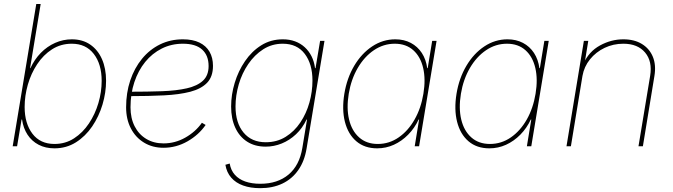

<svg xmlns="http://www.w3.org/2000/svg" viewBox="-20 -748 3442 982"><path d="M258.3 10.7Q212.9 10.7 177.7 -7.6Q142.6 -25.9 120.8 -59.1Q99.1 -92.3 92.8 -136.7H90.3L67.4 0H44.9L165.5 -727.5H188L133.8 -399.4H135.7Q156.2 -444.3 188.7 -477.5Q221.2 -510.7 262.2 -528.8Q303.2 -546.9 347.7 -546.9Q402.3 -546.9 441.4 -520Q480.5 -493.2 501.5 -445.6Q522.5 -397.9 522.5 -335Q522.5 -274.4 504.2 -213.1Q485.8 -151.9 451.4 -101.3Q417 -50.8 368.2 -20Q319.3 10.7 258.3 10.7ZM258.8 -11.7Q314.5 -11.7 358.9 -40.5Q403.3 -69.3 434.8 -116.5Q466.3 -163.6 483.2 -220.7Q500 -277.8 500 -334.5Q500 -419.9 459.7 -472.2Q419.4 -524.4 347.2 -524.4Q291 -524.4 246.3 -495.8Q201.7 -467.3 170.2 -419.7Q138.7 -372.1 122.3 -314.9Q106 -257.8 106 -200.7Q106 -116.7 145.8 -64.2Q185.5 -11.7 258.8 -11.7Z M816.4 7.8Q759.8 7.8 716.6 -18.6Q673.3 -44.9 649.2 -91.6Q625 -138.2 625 -199.2Q625 -273.4 646.2 -336.7Q667.5 -399.9 706.3 -447.3Q745.1 -494.6 798.3 -520.8Q851.6 -546.9 915.5 -546.9Q965.8 -546.9 1000 -530.3Q1034.2 -513.7 1051.8 -483.2Q1069.3 -452.6 1069.3 -411.1Q1069.3 -356 1039.3 -324.7Q1009.3 -293.5 953.4 -278.8Q897.5 -264.2 818.8 -260.3Q740.2 -256.3 643.6 -256.3V-278.8Q734.4 -278.8 808.6 -281.5Q882.8 -284.2 936 -296.4Q989.3 -308.6 1018.1 -335.4Q1046.9 -362.3 1046.9 -410.2Q1046.9 -464.4 1013.9 -494.4Q981 -524.4 915.5 -524.4Q856.9 -524.4 807.6 -499.8Q758.3 -475.1 722.7 -431.2Q687 -387.2 667.2 -327.9Q647.5 -268.6 647.5 -199.2Q647.5 -143.6 668.7 -102.1Q689.9 -60.5 728 -37.6Q766.1 -14.6 816.4 -14.6Q875.5 -14.6 927.7 -44.2Q980 -73.7 1012.7 -120.1L1031.7 -108.9Q996.6 -58.1 939 -25.1Q881.3 7.8 816.4 7.8Z M1310.5 214.4Q1261.2 214.4 1223.6 200.9Q1186 187.5 1162.6 160.6Q1139.2 133.8 1132.8 94.7L1154.8 88.4Q1160.6 123 1181.2 146Q1201.7 168.9 1234.6 180.4Q1267.6 191.9 1311.5 191.9Q1399.4 191.9 1455.6 145Q1511.7 98.1 1526.4 8.3L1550.3 -136.7H1547.9Q1526.9 -92.3 1493.9 -61.3Q1460.9 -30.3 1421.1 -14.2Q1381.3 2 1338.9 2Q1283.7 2 1244.1 -23.4Q1204.6 -48.8 1183.3 -95Q1162.1 -141.1 1162.1 -203.1Q1162.1 -263.7 1180.4 -324.2Q1198.7 -384.8 1233.2 -435.3Q1267.6 -485.8 1316.4 -516.4Q1365.2 -546.9 1426.8 -546.9Q1460.9 -546.9 1489.3 -536.4Q1517.6 -525.9 1538.8 -506.3Q1560.1 -486.8 1573.5 -460Q1586.9 -433.1 1591.3 -399.4H1593.8L1617.2 -539.1H1639.6L1548.3 10.3Q1537.6 76.2 1505.6 121.8Q1473.6 167.5 1424.3 190.9Q1375 214.4 1310.5 214.4ZM1339.4 -20.5Q1396.5 -20.5 1440.9 -48.1Q1485.4 -75.7 1516.1 -121.6Q1546.9 -167.5 1562.5 -223.4Q1578.1 -279.3 1578.1 -335.9Q1578.1 -420.4 1538.8 -472.4Q1499.5 -524.4 1426.3 -524.4Q1370.6 -524.4 1326.2 -495.8Q1281.7 -467.3 1249.8 -420.4Q1217.8 -373.5 1201.2 -316.7Q1184.6 -259.8 1184.6 -203.6Q1184.6 -119.6 1225.6 -70.1Q1266.6 -20.5 1339.4 -20.5Z M1909.2 10.7Q1844.7 10.7 1802.5 -25.4Q1760.3 -61.5 1744.1 -124.8Q1728 -188 1741.2 -268.6Q1754.4 -348.6 1791.7 -411.6Q1829.1 -474.6 1883.5 -510.7Q1938 -546.9 2002 -546.9Q2046.4 -546.9 2081.1 -528.6Q2115.7 -510.3 2137.5 -477.1Q2159.2 -443.8 2165 -399.4H2167.5L2190.4 -539.1H2212.9L2123.5 0H2101.1L2123.5 -136.7H2121.1Q2100.6 -92.8 2067.6 -59.3Q2034.7 -25.9 1994.4 -7.6Q1954.1 10.7 1909.2 10.7ZM1912.1 -11.7Q1970.7 -11.7 2019 -45.2Q2067.4 -78.6 2100.3 -136.5Q2133.3 -194.3 2145.5 -268.6Q2157.7 -342.3 2144.3 -400.1Q2130.9 -458 2093.8 -491.2Q2056.6 -524.4 1999 -524.4Q1941.4 -524.4 1892.3 -491.2Q1843.3 -458 1809.6 -400.1Q1775.9 -342.3 1763.7 -268.6Q1751.5 -194.3 1765.4 -136.5Q1779.3 -78.6 1816.9 -45.2Q1854.5 -11.7 1912.1 -11.7Z M2482.9 10.7Q2418.5 10.7 2376.2 -25.4Q2334 -61.5 2317.9 -124.8Q2301.8 -188 2314.9 -268.6Q2328.1 -348.6 2365.5 -411.6Q2402.8 -474.6 2457.3 -510.7Q2511.7 -546.9 2575.7 -546.9Q2620.1 -546.9 2654.8 -528.6Q2689.5 -510.3 2711.2 -477.1Q2732.9 -443.8 2738.8 -399.4H2741.2L2764.2 -539.1H2786.6L2697.3 0H2674.8L2697.3 -136.7H2694.8Q2674.3 -92.8 2641.4 -59.3Q2608.4 -25.9 2568.1 -7.6Q2527.8 10.7 2482.9 10.7ZM2485.8 -11.7Q2544.4 -11.7 2592.8 -45.2Q2641.1 -78.6 2674.1 -136.5Q2707 -194.3 2719.2 -268.6Q2731.4 -342.3 2718 -400.1Q2704.6 -458 2667.5 -491.2Q2630.4 -524.4 2572.8 -524.4Q2515.1 -524.4 2466.1 -491.2Q2417 -458 2383.3 -400.1Q2349.6 -342.3 2337.4 -268.6Q2325.2 -194.3 2339.1 -136.5Q2353 -78.6 2390.6 -45.2Q2428.2 -11.7 2485.8 -11.7Z M2959 -359.4 2899.9 0H2877.4L2966.3 -539.1H2988.8L2969.7 -421.9H2963.9Q2991.7 -484.4 3048.8 -515.6Q3106 -546.9 3168 -546.9Q3224.1 -546.9 3262.9 -523.2Q3301.8 -499.5 3319.1 -457.5Q3336.4 -415.5 3327.1 -359.4L3268.1 0H3245.6L3305.2 -359.9Q3317.4 -434.1 3279.5 -479.2Q3241.7 -524.4 3168 -524.4Q3116.7 -524.4 3072.3 -503.2Q3027.8 -481.9 2997.6 -444.6Q2967.3 -407.2 2959 -359.4Z"/></svg>

Font: Inter 18pt Thin
Style: Italic
Weight: 250
Italic angle: -9.3988°
Version: Version 4.001;git-66647c0bb